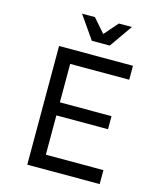

<svg xmlns="http://www.w3.org/2000/svg" viewBox="-147 -1146 1043 1250"><g transform="rotate(15 375.0 -521.0)"><path d="M158 0V-800H656V-706H258V-447H606V-359H258V-94H646V0ZM584 -1042 476 -888H355L248 -1042H335L444 -917H387L496 -1042Z"/></g></svg>

Font: Martian Mono SemiExpanded Light
Style: Regular
Weight: 300
Width: 6
Monospace: yes
Designer: Roman Shamin
Foundry: Evil Martians
Version: Version 0.930